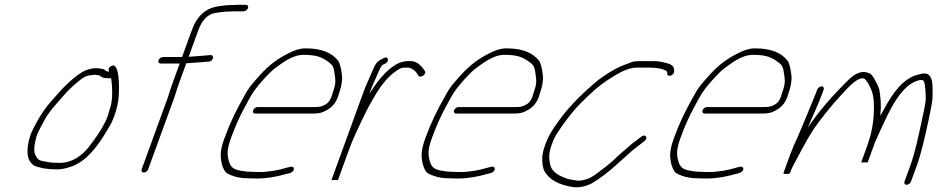

<svg xmlns="http://www.w3.org/2000/svg" viewBox="-20 -717 3896 798"><path d="M433.5 -419C431.5 -419 429.6 -419.3 427.9 -420C424.5 -420 421.9 -421 420 -423C415 -427.7 409.3 -430.3 402.9 -431L389.6 -433C366 -436.1 335.6 -426.9 318 -415C298.8 -404.2 271.6 -380 254.1 -363C234.7 -345.3 209.4 -313.7 191 -294C174.3 -276.7 147.5 -237 134.5 -213C124.8 -193.2 110.9 -171.3 104.6 -150C88.2 -95 89.7 -51.1 119.9 -30C129.4 -23.4 147.7 -21 162.2 -17C178.4 -14.4 198.9 -13 218.7 -13C241.9 -13 267.1 -20.8 287.6 -29C355.6 -59.2 402.5 -134.2 443 -206C458.1 -237.3 466.9 -270.3 471.5 -298C476.2 -329.7 481 -465.6 441.4 -442C428.9 -434.6 430.6 -426.5 433.5 -419ZM441.7 -392C445.3 -374.6 446.9 -336.9 445.8 -315.5C445.2 -303.2 443.3 -283.8 437.2 -267C433.2 -252.3 430.3 -242.7 428.6 -238C425.9 -228.7 422.3 -219.7 417.8 -211C398.3 -171.8 374.5 -139 348.2 -105C318.8 -67.9 277.4 -40 227.6 -40C218.2 -40 209.3 -40.3 200.9 -41C191.6 -41 183.6 -42 177 -44L154.5 -48C136.4 -51.9 131.7 -63.9 125 -77C119.4 -95.7 123.8 -122.5 132 -151C139.1 -170.5 150.2 -191.2 160.1 -209C181.9 -252.9 213 -282.6 241 -316C262 -340.3 277.7 -355.5 301.5 -375C322.7 -392.5 333.4 -402.3 361.4 -405C375.7 -407.7 378.6 -405.5 390 -404C392 -404 394.3 -403 397 -401C405.1 -393.4 414.9 -392 430.7 -392Z M647.9 -453H726.9L700.3 -380C691.4 -355.6 685.7 -337.9 677.9 -313L568.7 -13C566.1 -5.9 570.6 0 578 0C585.5 0 593.1 -5.9 595.7 -13L705.3 -314C713.1 -339 718.4 -355.5 727.3 -380L754.2 -454C778.8 -456.4 809.6 -457.1 832.4 -460L847.8 -461C865 -461 872.9 -488 855.6 -488L839.3 -487C818 -484.1 787.3 -483.4 764.1 -481L804.1 -591C817.8 -628.7 839.5 -656.7 873.3 -663C892.8 -665.3 908.4 -669 931.5 -669C941.1 -669.7 950.5 -670 959.9 -670H991.9C999.5 -670 1008 -676 1010.8 -683.5C1013.5 -691 1009.4 -697 1001.7 -697H969.7C960.4 -697 950.6 -696.7 940.3 -696C923.2 -696 907.8 -693.8 894.9 -692C836.6 -685 799.8 -653.5 777.1 -591L736.7 -480H657.7C650 -480 641.5 -474 638.8 -466.5C636 -459 640.2 -453 647.9 -453Z M1040.2 -245H1276.2C1303.6 -245 1318 -247 1341 -261C1361.8 -272.7 1376 -291.3 1384.3 -314C1386.2 -319.3 1388.4 -326.3 1390.9 -335C1398.1 -354.8 1401.1 -374 1401.8 -389.5C1402.6 -408.5 1394.5 -453.7 1385.2 -465C1359 -497.1 1319 -516 1249.8 -516C1224.8 -516 1202.9 -507.4 1181.9 -497C1134.2 -473.5 1099.8 -448 1060.4 -405C1029.5 -369.9 1014.6 -355 993.7 -315C963.5 -262.4 936.9 -208.6 914.1 -146C894.9 -93.2 894 -70.8 902.4 -34C907.4 -16.7 913.7 -4.7 921.3 2C943.7 14.6 972.2 24 1011.3 24C1023.7 24.7 1035.9 25 1047.9 25C1089.9 25 1134.1 16.6 1169.8 6L1186.3 2C1206 -4.9 1206.6 -27 1187.7 -24L1171.3 -20C1138.4 -9.6 1096.1 -2 1057.7 -2C1045.7 -2 1033.8 -2.3 1022.1 -3C1010.8 -3 1000.1 -4 990.2 -6C952.8 -10.9 938.5 -19.1 930.8 -49C922.5 -79.4 924.8 -101.2 941.3 -146.5C956.6 -188.5 974.8 -230.3 994.5 -266.5C1008.1 -291.5 1026 -327.2 1042.7 -348C1057.7 -369 1100.2 -415.7 1119.9 -431C1152.7 -455.1 1195 -489 1241 -489C1288.7 -489 1312.7 -482 1338.1 -464.5C1359.7 -449.5 1366.1 -444.1 1370 -415C1374.1 -384.9 1377.7 -372.8 1363.9 -335C1361.4 -326.3 1359.2 -319.3 1357.3 -314C1352.8 -301.7 1345.4 -289.6 1333 -283C1317 -273.3 1306.6 -272 1286 -272H1050C1043.1 -272 1034.6 -265.5 1032.1 -258.5C1029.5 -251.5 1033.3 -245 1040.2 -245Z M1384.4 32 1423.3 -75C1440.7 -122.8 1450.9 -148.1 1474.7 -197C1476.2 -201 1477.9 -205 1480.1 -209C1496.2 -242.3 1507.8 -265.5 1514.9 -278.5C1544 -332.1 1576.5 -385.3 1619.8 -417C1635.1 -428.3 1644.7 -436 1663.7 -436H1677.7C1681 -436 1685.8 -434.3 1691.9 -431C1707.2 -422.5 1711.5 -414.3 1719.3 -402C1728.1 -390.3 1754.7 -409.8 1745.6 -422C1736.6 -436.2 1716.8 -463 1688.5 -463H1671.5C1644.3 -460.4 1628.6 -452.1 1606.7 -436C1570.3 -407.6 1541.4 -369.5 1514.7 -326L1516.8 -332C1526.5 -358.6 1537 -380.9 1547 -404L1558.5 -430C1561.6 -436.7 1564.3 -441.3 1566.6 -444C1567.1 -445.3 1568.6 -446.7 1571.1 -448C1582.2 -452.7 1594.2 -458.1 1591.9 -471C1589.6 -483.9 1576.7 -476.8 1566.4 -471C1549.3 -463.7 1541.3 -452.9 1532.6 -433L1520.8 -406C1510.7 -382.8 1499.8 -359.4 1490.2 -333L1357.4 32L1370.7 31H1377.2C1380.7 31 1382.2 31.4 1384.4 32Z M1875.2 -245H2111.2C2138.6 -245 2153 -247 2176 -261C2196.8 -272.7 2211 -291.3 2219.3 -314C2221.2 -319.3 2223.4 -326.3 2225.9 -335C2233.1 -354.8 2236.1 -374 2236.8 -389.5C2237.6 -408.5 2229.5 -453.7 2220.2 -465C2194 -497.1 2154 -516 2084.8 -516C2059.8 -516 2037.9 -507.4 2016.9 -497C1969.2 -473.5 1934.8 -448 1895.4 -405C1864.5 -369.9 1849.6 -355 1828.7 -315C1798.5 -262.4 1771.9 -208.6 1749.1 -146C1729.9 -93.2 1729 -70.8 1737.4 -34C1742.4 -16.7 1748.7 -4.7 1756.3 2C1778.7 14.6 1807.2 24 1846.3 24C1858.7 24.7 1870.9 25 1882.9 25C1924.9 25 1969.1 16.6 2004.8 6L2021.3 2C2041 -4.9 2041.6 -27 2022.7 -24L2006.3 -20C1973.4 -9.6 1931.1 -2 1892.7 -2C1880.7 -2 1868.8 -2.3 1857.1 -3C1845.8 -3 1835.1 -4 1825.2 -6C1787.8 -10.9 1773.5 -19.1 1765.8 -49C1757.5 -79.4 1759.8 -101.2 1776.3 -146.5C1791.6 -188.5 1809.8 -230.3 1829.5 -266.5C1843.1 -291.5 1861 -327.2 1877.7 -348C1892.7 -369 1935.2 -415.7 1954.9 -431C1987.7 -455.1 2030 -489 2076 -489C2123.7 -489 2147.7 -482 2173.1 -464.5C2194.7 -449.5 2201.1 -444.1 2205 -415C2209.1 -384.9 2212.7 -372.8 2198.9 -335C2196.4 -326.3 2194.2 -319.3 2192.3 -314C2187.8 -301.7 2180.4 -289.6 2168 -283C2152 -273.3 2141.6 -272 2121 -272H1885C1878.1 -272 1869.6 -265.5 1867.1 -258.5C1864.5 -251.5 1868.3 -245 1875.2 -245Z M2781.9 -420 2781.8 -428C2780.9 -444.3 2764.9 -452.2 2745 -456C2725.7 -461.7 2711.8 -463 2687.5 -463H2636.5C2626.5 -463 2617.2 -462 2608.4 -460C2589.5 -452.8 2559.7 -442.4 2540.2 -432C2505 -412.5 2471.4 -390.6 2441.1 -363C2392.9 -321 2338.3 -266.7 2298.1 -209C2276.2 -177.6 2260.7 -155.9 2245.7 -114.5C2236.4 -89 2232.4 -68.2 2233.8 -49C2234.6 -27 2238.3 -7.8 2250.8 6C2271.3 34.2 2306.1 50 2352.5 59C2382.1 65.9 2419.1 57.7 2444.7 42C2477 22.6 2514.9 -7.3 2543 -33C2564.8 -53.5 2588.3 -72.8 2609.8 -93C2624.3 -104.7 2634.1 -111.3 2648.8 -123L2658.7 -131C2675.5 -144.3 2662.1 -162.3 2645.2 -149L2635.3 -141C2620.5 -129.1 2608.3 -122.6 2594.7 -109C2572 -89.5 2547.9 -69.5 2526.5 -48C2510.5 -34 2484.4 -13.5 2466 0C2441.6 19 2420.3 31.1 2387.6 34C2381 34 2374.5 33.3 2368.4 32C2354.7 29.6 2337.2 27.7 2328 22C2299.3 12.3 2271.4 -6.2 2266.4 -34C2261.4 -56.5 2259.9 -79.5 2273 -115.5C2281 -137.4 2288.4 -153 2299.5 -169C2323.6 -206 2359.9 -254.5 2390.7 -285C2430.2 -325.5 2469.1 -361.8 2515.1 -390.5C2545.5 -409.5 2586.5 -436 2626.7 -436H2677.7C2704.3 -436 2732.3 -432.6 2748 -423C2754.3 -419.1 2753.1 -417.1 2753.2 -410C2754.1 -394 2782.7 -404 2781.9 -420Z M2908.2 -245H3144.2C3171.6 -245 3186 -247 3209 -261C3229.8 -272.7 3244 -291.3 3252.3 -314C3254.2 -319.3 3256.4 -326.3 3258.9 -335C3266.1 -354.8 3269.1 -374 3269.8 -389.5C3270.6 -408.5 3262.5 -453.7 3253.2 -465C3227 -497.1 3187 -516 3117.8 -516C3092.8 -516 3070.9 -507.4 3049.9 -497C3002.2 -473.5 2967.8 -448 2928.4 -405C2897.5 -369.9 2882.6 -355 2861.7 -315C2831.5 -262.4 2804.9 -208.6 2782.1 -146C2762.9 -93.2 2762 -70.8 2770.4 -34C2775.4 -16.7 2781.7 -4.7 2789.3 2C2811.7 14.6 2840.2 24 2879.3 24C2891.7 24.7 2903.9 25 2915.9 25C2957.9 25 3002.1 16.6 3037.8 6L3054.3 2C3074 -4.9 3074.6 -27 3055.7 -24L3039.3 -20C3006.4 -9.6 2964.1 -2 2925.7 -2C2913.7 -2 2901.8 -2.3 2890.1 -3C2878.8 -3 2868.1 -4 2858.2 -6C2820.8 -10.9 2806.5 -19.1 2798.8 -49C2790.5 -79.4 2792.8 -101.2 2809.3 -146.5C2824.6 -188.5 2842.8 -230.3 2862.5 -266.5C2876.1 -291.5 2894 -327.2 2910.7 -348C2925.7 -369 2968.2 -415.7 2987.9 -431C3020.7 -455.1 3063 -489 3109 -489C3156.7 -489 3180.7 -482 3206.1 -464.5C3227.7 -449.5 3234.1 -444.1 3238 -415C3242.1 -384.9 3245.7 -372.8 3231.9 -335C3229.4 -326.3 3227.2 -319.3 3225.3 -314C3220.8 -301.7 3213.4 -289.6 3201 -283C3185 -273.3 3174.6 -272 3154 -272H2918C2911.1 -272 2902.6 -265.5 2900.1 -258.5C2897.5 -251.5 2901.3 -245 2908.2 -245Z M3398.8 -332 3403.2 -344C3406 -351.7 3402.3 -358 3394.8 -358C3387.3 -358 3379 -351.7 3376.2 -344L3371.8 -332C3368.9 -324 3365.2 -314.7 3360.6 -304C3333.9 -241.3 3306.8 -170.3 3277.7 -109L3271.8 -93C3268.8 -86.3 3266.1 -80 3263.9 -74L3236.3 2C3235.3 4.7 3239.3 6 3248.3 6C3257.3 6 3262.3 4.7 3263.3 2C3269.3 -14.6 3276.1 -28.2 3285.4 -45C3307 -85.1 3328.3 -127.5 3356.6 -172C3383.3 -213.9 3439.7 -282.9 3467.1 -312C3488.9 -335.2 3556.8 -418.6 3579.4 -383C3582.9 -379.7 3587.6 -372.2 3593.7 -360.5C3608.3 -332.5 3612.7 -307.6 3612.3 -270L3611.3 -237C3609.2 -210.5 3604 -167.5 3591 -132C3588.6 -123.3 3585.3 -113.3 3581.1 -102L3559.3 -42H3586.3L3616.9 -126C3644.2 -186.2 3675.4 -259.1 3706.7 -305.5C3722.6 -329.1 3743.7 -354.4 3764.9 -368C3775.2 -374.6 3812.1 -394.3 3819.9 -379C3826.4 -365.2 3827.4 -323.9 3827.7 -307C3827.1 -284.9 3815.5 -234.7 3809.3 -207C3798.4 -156.3 3783.5 -83.7 3763.9 -30L3739.5 37C3736.7 44.7 3740.4 51 3747.9 51C3755.5 51 3763.7 44.7 3766.5 37L3790.9 -30C3810.4 -83.5 3826.8 -160.3 3838 -211.5C3844.3 -240.5 3855.9 -294.1 3856 -316C3855.3 -352.6 3864.4 -424.3 3808.2 -410C3795 -406.7 3784.6 -403.7 3777 -401C3712.5 -371.2 3679.3 -309.3 3638.9 -236C3639.4 -239.3 3639.5 -242.3 3639.2 -245C3643.4 -282 3639.6 -315.2 3634.6 -345C3630.5 -359.5 3613.2 -394.1 3604 -404C3599.6 -410 3592.4 -414 3582.4 -416C3547 -425.1 3516.7 -396 3495.1 -374C3446 -324.9 3382.1 -255.1 3337.7 -186L3338.4 -188C3358.2 -236.3 3381.3 -283.7 3398.8 -332Z"/></svg>

Font: Take Off
Style: Drunk
Weight: 400
Foundry: Cannot Into Space Fonts
Version: Version 0.89